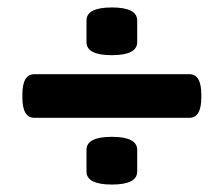

<svg xmlns="http://www.w3.org/2000/svg" viewBox="-20 -493 600 515"><path d="M280 -345Q212 -345 212 -380V-438Q212 -473 280 -473Q348 -473 348 -438V-380Q348 -345 280 -345ZM72 -177Q40 -177 40 -232V-239Q40 -294 72 -294H488Q520 -294 520 -239V-232Q520 -177 488 -177ZM280 2Q212 2 212 -33V-91Q212 -126 280 -126Q348 -126 348 -91V-33Q348 2 280 2Z"/></svg>

Font: Asap ExtraBold
Style: Regular
Weight: 800
Designer: Pablo Cosgaya
Foundry: Omnibus-Type
Version: Version 3.001; ttfautohint (v1.8.4.7-5d5b)